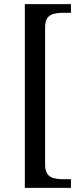

<svg xmlns="http://www.w3.org/2000/svg" viewBox="-20 -780 400 928"><path d="M100 128V-760H323V-718H280Q258 -718 239 -713Q220 -708 209 -693Q198 -678 198 -646V14Q198 45 209 60.5Q220 76 239 81Q258 86 280 86H323V128Z"/></svg>

Font: Noto Serif Lao
Style: Regular
Weight: 400
Designer: Monotype Design Team
Foundry: Monotype Imaging Inc.
Version: Version 2.003